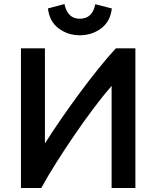

<svg xmlns="http://www.w3.org/2000/svg" viewBox="-20 -933 777 953"><path d="M84 0V-693H203V-221Q237 -275 281 -339Q325 -403 373 -468Q421 -533 468 -591.5Q515 -650 555 -693H652V0H534V-507Q490 -456 442 -392Q394 -328 347 -259Q300 -190 258 -123.5Q216 -57 185 0ZM376 -758Q316 -758 270.5 -792.5Q225 -827 218 -891L300 -913Q315 -840 376 -840Q439 -840 453 -912L535 -891Q528 -827 482.5 -792.5Q437 -758 376 -758Z"/></svg>

Font: Ubuntu Sans SemiBold
Style: Regular
Weight: 600
Designer: Dalton Maag Ltd
Foundry: Dalton Maag Ltd
Version: Version 1.006; ttfautohint (v1.8.4.7-5d5b)